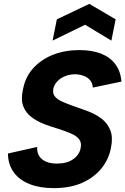

<svg xmlns="http://www.w3.org/2000/svg" viewBox="-20 -966 648 993"><path d="M172 -206Q171 -177 183.5 -158Q196 -139 219 -129.5Q242 -120 274 -120Q327 -120 359 -143Q391 -166 397 -200Q403 -228 389.5 -245.5Q376 -263 348.5 -275Q321 -287 284 -299Q245 -310 208 -324.5Q171 -339 142 -361Q113 -383 100 -417.5Q87 -452 99 -504Q111 -569 153 -614.5Q195 -660 256 -683.5Q317 -707 391 -707Q456 -707 503 -688.5Q550 -670 577 -633.5Q604 -597 608 -544L460 -513Q459 -535 446.5 -550.5Q434 -566 413.5 -573.5Q393 -581 370 -582Q343 -582 319 -573Q295 -564 278 -547Q261 -530 256 -508Q251 -483 263.5 -467.5Q276 -452 300.5 -441Q325 -430 356 -419Q394 -406 434 -391Q474 -376 505 -352.5Q536 -329 550.5 -292.5Q565 -256 554 -202Q543 -143 505.5 -96Q468 -49 406 -21Q344 7 258 7Q186 7 133 -14Q80 -35 51 -75Q22 -115 21 -172ZM556 -756 420 -838 252 -756 274 -866 442 -946 578 -866Z"/></svg>

Font: Albert Sans ExtraBold
Style: Italic
Weight: 800
Italic angle: -11.25°
Designer: Andreas Rasmussen
Foundry: a.Foundry
Version: Version 1.025